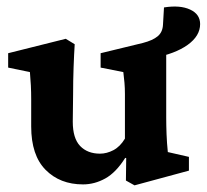

<svg xmlns="http://www.w3.org/2000/svg" viewBox="-20 -553 631 586"><path d="M390.6 12.7 364.3 -2 365.2 -70.3 362.3 -71.3Q334 -26.4 301.3 -8.3Q268.6 9.8 233.4 9.8Q163.1 9.8 119.1 -34.7Q75.2 -79.1 75.2 -167V-250Q75.2 -271.5 74.2 -292Q73.2 -312.5 71.3 -333L4.9 -346.7V-390.6L180.7 -434.6L208 -418Q206.1 -388.7 204.6 -347.7Q203.1 -306.6 203.1 -263.7L202.1 -181.6Q202.1 -130.9 224.6 -107.4Q247.1 -84 285.2 -84Q305.7 -84 326.2 -94.7Q346.7 -105.5 361.3 -129.9V-223.6Q361.3 -248 361.3 -266.1Q361.3 -284.2 359.9 -300.3Q358.4 -316.4 356.4 -333L287.1 -346.7V-390.6L416 -421.9Q446.3 -429.7 461.4 -442.4Q476.6 -455.1 477.5 -478.5L480.5 -530.3Q529.3 -538.1 560.1 -523.9Q590.8 -509.8 590.8 -479.5Q590.8 -443.4 552.7 -416Q514.6 -388.7 447.3 -376L487.3 -417V-194.3Q487.3 -170.9 488.3 -144Q489.3 -117.2 492.2 -88.9L556.6 -74.2V-32.2Z"/></svg>

Font: Crimson Pro ExtraLight
Style: Bold
Weight: 700
Version: Version 1.002